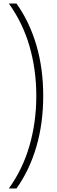

<svg xmlns="http://www.w3.org/2000/svg" viewBox="-20 -886 320 1084"><path d="M224 -345Q224 -189 185 -56.5Q146 76 73 178H30Q108 70 146.5 -63.5Q185 -197 185 -344Q185 -491 147 -623.5Q109 -756 30 -866H73Q146 -764 185 -632Q224 -500 224 -345Z"/></svg>

Font: Noto Sans Malayalam UI ExtraLight
Style: Regular
Weight: 200
Designer: Jelle Bosma - Monotype Design Team
Foundry: Monotype Imaging Inc.
Version: Version 2.104; ttfautohint (v1.8.4.7-5d5b)